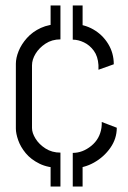

<svg xmlns="http://www.w3.org/2000/svg" viewBox="-20 -614 467 702"><path d="M340 -359V-376Q338 -408 323 -428.5Q308 -449 287 -459Q266 -469 246 -469V-526Q287 -526 321 -506.5Q355 -487 375.5 -453.5Q396 -420 396 -379ZM201 0Q156 0 124.5 -15.5Q93 -31 74 -54Q55 -77 46.5 -101.5Q38 -126 38 -144V-381Q38 -402 48 -427Q58 -452 78.5 -475Q99 -498 129.5 -512Q160 -526 201 -526V-470Q170 -470 146.5 -454.5Q123 -439 110 -417.5Q97 -396 97 -375V-146Q97 -128 110 -107Q123 -86 146.5 -71Q170 -56 201 -56ZM246 1V-55Q282 -55 313.5 -80.5Q345 -106 351 -147Q352 -153 352 -158Q352 -163 352 -168L407 -147Q407 -107 383.5 -73.5Q360 -40 323.5 -19.5Q287 1 246 1ZM165 -501V-594H201V-501ZM165 68V-25H201V68ZM246 -501V-594H282V-501ZM246 68V-25H282V68Z"/></svg>

Font: Stick No Bills Light
Style: Regular
Weight: 300
Version: Version 2.000